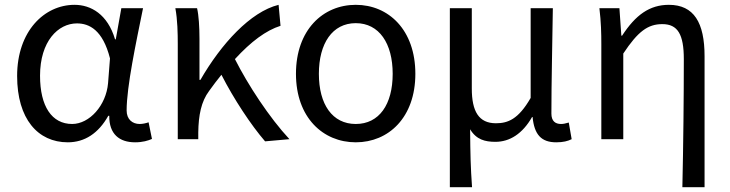

<svg xmlns="http://www.w3.org/2000/svg" viewBox="-20 -577 3025 796"><path d="M261 13C331 13 388 -24 429 -97H433C432 -21 475 13 540 13C572 13 594 6 610 -1L596 -70C585 -66 571 -63 559 -63C529 -63 505 -82 505 -119C505 -218 544 -400 573 -543H483L460 -414H457C426 -518 357 -557 289 -557C164 -557 51 -448 51 -262C51 -84 137 13 261 13ZM279 -63C195 -63 146 -136 146 -263C146 -406 221 -480 299 -480C350 -480 406 -453 436 -335L428 -232C420 -140 351 -63 279 -63Z M1180 0C1097 -89 1008 -225 954 -332C1021 -405 1083 -451 1143 -470L1135 -557C1018 -528 897 -395 811 -246H807V-416C807 -464 804 -514 797 -543H707C716 -495 717 -438 717 -394V0H802V-28C803 -99 814 -156 847 -200C864 -224 881 -246 898 -267C949 -167 1021 -58 1079 9Z M1455 13C1591 13 1702 -90 1702 -271C1702 -453 1591 -557 1455 -557C1319 -557 1207 -453 1207 -271C1207 -90 1319 13 1455 13ZM1455 -63C1358 -63 1302 -144 1302 -271C1302 -397 1358 -481 1455 -481C1552 -481 1608 -397 1608 -271C1608 -144 1552 -63 1455 -63Z M1845 199H1937C1931 114 1930 66 1929 -41C1955 2 1991 11 2034 11C2093 11 2146 -22 2186 -92H2188C2195 -19 2224 13 2286 13C2315 13 2334 8 2350 0L2338 -69C2325 -65 2315 -63 2306 -63C2282 -63 2266 -75 2266 -106C2266 -237 2270 -396 2272 -543H2180V-171C2129 -82 2085 -66 2036 -66C1965 -66 1936 -115 1936 -210V-543H1845Z M2809 199H2901V-344C2901 -483 2857 -557 2753 -557C2673 -557 2615 -515 2559 -429H2556L2548 -543H2465C2472 -486 2473 -438 2473 -394V0H2564V-355C2625 -447 2666 -477 2726 -477C2790 -477 2815 -434 2815 -332C2815 -175 2813 22 2809 199Z"/></svg>

Font: Noto Sans Mono CJK SC Regular
Style: Regular
Weight: 400
Designer: Ryoko NISHIZUKA (kana & ideographs); Paul D. Hunt (Latin, Greek & Cyrillic); Wenlong ZHANG (bopomofo); Sandoll Communica
Foundry: Adobe Systems Incorporated
Version: Version 1.005;PS 1.005;hotconv 1.0.96;makeotf.lib2.5.65012